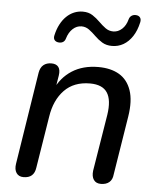

<svg xmlns="http://www.w3.org/2000/svg" viewBox="-53 -779 678 831"><g transform="rotate(5 286.0 -363.5)"><path d="M80 7Q59 7 49 -8Q39 -23 43 -48L106 -449Q110 -472 123.5 -483Q137 -494 158 -494Q179 -494 188.5 -481.5Q198 -469 194 -444L181 -365L175 -379Q200 -435 247.5 -465.5Q295 -496 362 -496Q416 -496 452.5 -474.5Q489 -453 504.5 -408Q520 -363 509 -294L468 -38Q466 -16 452.5 -4.5Q439 7 416 7Q395 7 385 -7.5Q375 -22 378 -47L418 -293Q428 -358 407 -390Q386 -422 332 -422Q262 -422 220.5 -379Q179 -336 168 -263L132 -39Q126 7 80 7ZM181 -587Q169 -588 163 -595.5Q157 -603 160 -616Q166 -643 177 -664Q188 -685 203 -699.5Q218 -714 236 -721.5Q254 -729 274 -729Q299 -729 316.5 -717.5Q334 -706 348.5 -691.5Q363 -677 378 -666Q393 -655 412 -655Q433 -655 450 -670.5Q467 -686 474 -713Q477 -724 485.5 -729.5Q494 -735 505 -734Q517 -733 522.5 -725Q528 -717 525 -704Q517 -668 500.5 -643Q484 -618 461.5 -605Q439 -592 412 -592Q387 -592 369 -603Q351 -614 336.5 -628.5Q322 -643 307 -654Q292 -665 274 -665Q253 -665 236 -649.5Q219 -634 211 -607Q208 -596 200 -591Q192 -586 181 -587Z"/></g></svg>

Font: Nunito ExtraLight Medium
Style: Italic
Weight: 500
Italic angle: -9°
Version: Version 3.602